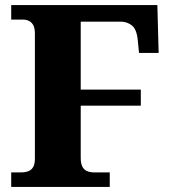

<svg xmlns="http://www.w3.org/2000/svg" viewBox="-20 -734 674 754"><path d="M24 0V-57H62Q80 -57 92 -62Q104 -67 110.5 -78.5Q117 -90 117 -111V-602Q117 -624 110.5 -635.5Q104 -647 93.5 -652Q83 -657 71 -657H24V-714H598L603 -526H526L521 -576Q517 -619 498 -634Q479 -649 454 -649H297V-382H533V-319H297V-114Q297 -93 303 -80.5Q309 -68 321 -62.5Q333 -57 350 -57H411V0Z"/></svg>

Font: Noto Serif Bengali ExtraBold
Style: Regular
Weight: 800
Designer: Juan Bruce, Universal Thirst, Indian Type Foundry and the Monotype Design Team.
Foundry: Monotype Imaging Inc.
Version: Version 2.003